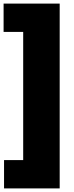

<svg xmlns="http://www.w3.org/2000/svg" viewBox="-34 -828 411 1068"><path d="M-11.5 220V62.5H95V-650.5H-14V-808H298V220Z"/></svg>

Font: Encode Sans SemiCondensed Black
Style: Regular
Weight: 900
Width: 4
Designer: Multiple Designers
Foundry: Impallari Type
Version: Version 2.000